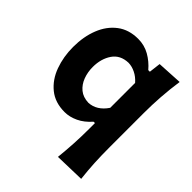

<svg xmlns="http://www.w3.org/2000/svg" viewBox="-210 -710 1073 1073"><g transform="rotate(45 326.5 -174.0)"><path d="M417 217.3Q423.3 157.7 426.5 100.3Q429.7 43 429.7 -19V-62.5H418.9Q384.8 -23.4 345 -4.6Q305.2 14.2 266.1 14.2Q190.4 14.2 140.6 -26.4Q90.8 -66.9 66.7 -133.3Q42.5 -199.7 42.5 -276.9Q42.5 -358.9 68.4 -424.3Q94.2 -489.7 144.5 -528.1Q194.8 -566.4 268.1 -566.4Q317.4 -566.4 358.6 -543Q399.9 -519.5 431.2 -482.4H443.8L452.1 -551.3L602.1 -559.6Q592.3 -492.2 587.6 -425.5Q583 -358.9 583 -294.4V-27.3Q583 41 585.9 96.9Q588.9 152.8 595.7 212.4ZM323.2 -116.7Q386.7 -119.6 429.7 -183.1V-379.9Q407.2 -405.8 379.4 -419.4Q351.6 -433.1 324.2 -433.6Q261.2 -431.6 230.2 -386Q199.2 -340.3 199.2 -275.4Q199.2 -234.9 212.6 -199Q226.1 -163.1 253.4 -140.6Q280.8 -118.2 323.2 -116.7Z"/></g></svg>

Font: Pinar-FD Bold
Style: Regular
Weight: 700
Designer: Amin Abedi
Version: Version 3.000